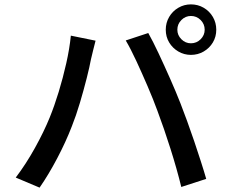

<svg xmlns="http://www.w3.org/2000/svg" viewBox="-20 -843 1040 878"><path d="M791 -707Q791 -682 809.5 -663.5Q828 -645 853 -645Q879 -645 897.5 -663.5Q916 -682 916 -707Q916 -733 897.5 -751.5Q879 -770 853 -770Q828 -770 809.5 -751.5Q791 -733 791 -707ZM738 -707Q738 -739 753.5 -765.5Q769 -792 795.5 -807.5Q822 -823 853 -823Q885 -823 911.5 -807.5Q938 -792 953.5 -765.5Q969 -739 969 -707Q969 -675 953.5 -649Q938 -623 911.5 -607.5Q885 -592 853 -592Q822 -592 795.5 -607.5Q769 -623 753.5 -649Q738 -675 738 -707ZM207 -305Q229 -359 248.5 -423Q268 -487 283 -553.5Q298 -620 304 -680L417 -657Q412 -638 406 -613.5Q400 -589 396 -572Q390 -539 376.5 -485.5Q363 -432 345.5 -373Q328 -314 308 -264Q281 -194 241.5 -119Q202 -44 161 15L52 -31Q99 -93 140 -167Q181 -241 207 -305ZM700 -336Q681 -388 655 -448.5Q629 -509 603 -565Q577 -621 555 -658L658 -692Q679 -655 705.5 -598.5Q732 -542 758.5 -482Q785 -422 805 -371Q819 -335 835.5 -290Q852 -245 868 -197.5Q884 -150 898.5 -105Q913 -60 923 -25L809 12Q789 -70 759.5 -163Q730 -256 700 -336Z"/></svg>

Font: Source Han Sans SC Medium
Style: Regular
Weight: 500
Designer: Ryoko NISHIZUKA 西塚涼子 (kana, bopomofo & ideographs); Paul D. Hunt (Latin, Greek & Cyrillic); Sandoll Communications 산돌커뮤니
Foundry: Adobe
Version: Version 2.004;hotconv 1.0.118;makeotfexe 2.5.65603